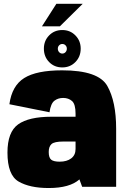

<svg xmlns="http://www.w3.org/2000/svg" viewBox="-20 -964 652 991"><path d="M404 0 390 -38Q340 6.5 231 6.5Q133.5 6.5 76 -27Q18.5 -60.5 18.5 -176.5Q18.5 -282.5 73.5 -322Q128.5 -361.5 246 -361.5H370V-377Q370 -426.5 351.8 -442.5Q333.5 -458.5 306 -458.5Q279.5 -458.5 260.8 -444Q242 -429.5 235.5 -384.5L28.5 -426Q41.5 -521.5 105 -561.2Q168.5 -601 300.5 -601Q488 -601 533.8 -520.5Q579.5 -440 579.5 -299V0ZM370 -195V-233.5H307.5Q260.5 -233.5 246 -220.5Q231.5 -207.5 231.5 -179.5Q231.5 -150 244.2 -139.8Q257 -129.5 288 -129.5Q325 -129.5 347.5 -146.5Q370 -163.5 370 -195ZM301.5 -616Q260.5 -616 233.5 -643.8Q206.5 -671.5 206.5 -713Q206.5 -753.5 233.5 -781.2Q260.5 -809 301.5 -809Q342 -809 369.2 -781.2Q396.5 -753.5 396.5 -713Q396.5 -671.5 369.2 -643.8Q342 -616 301.5 -616ZM301.5 -687.5Q311.5 -687.5 318.2 -694.8Q325 -702 325 -713Q325 -723 318.2 -730Q311.5 -737 301.5 -737Q292 -737 285.2 -730Q278.5 -723 278.5 -713Q278.5 -702 285.2 -694.8Q292 -687.5 301.5 -687.5ZM196.5 -828 271 -944.5H407L289 -828Z"/></svg>

Font: Anybody Black
Style: Regular
Weight: 900
Designer: Tyler Finck
Foundry: Etcetera Type Company
Version: Version 1.010; ttfautohint (v1.8.3) -l 8 -r 50 -G 200 -x 14 